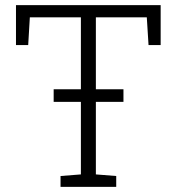

<svg xmlns="http://www.w3.org/2000/svg" viewBox="-20 -731 693 751"><path d="M216.8 0V-42.5L296.4 -48.8V-663.1H96.7L90.3 -554.7H42.5V-710.9H608.4V-554.7H561L554.2 -663.1H355V-48.8L434.6 -42.5V0ZM189.9 -332.5V-381.8H462.9V-332.5Z"/></svg>

Font: Roboto Slab Light
Style: Regular
Weight: 300
Designer: Google
Version: Version 2.000; ttfautohint (v1.8.1.43-b0c9)